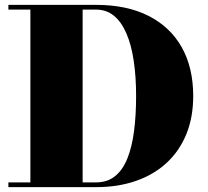

<svg xmlns="http://www.w3.org/2000/svg" viewBox="-20 -770 854 790"><path d="M375 -750Q501.5 -750 591 -704.8Q680.5 -659.5 727.8 -575.5Q775 -491.5 775 -375Q775 -287.5 746.8 -218.2Q718.5 -149 666 -100.2Q613.5 -51.5 539.8 -25.8Q466 0 375 0H14.5V-19.5H105V-730.5H14.5V-750ZM320 -19.5H375Q421.5 -19.5 453.2 -45Q485 -70.5 504 -117.8Q523 -165 531.5 -230.2Q540 -295.5 540 -375Q540 -454.5 530.2 -519.8Q520.5 -585 500.2 -632.2Q480 -679.5 449 -705Q418 -730.5 375 -730.5H320Z"/></svg>

Font: Bodoni Moda 11pt Black
Style: Regular
Weight: 900
Designer: Owen Earl
Foundry: indestructible type
Version: Version 2.004